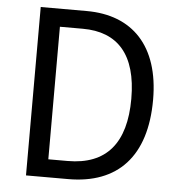

<svg xmlns="http://www.w3.org/2000/svg" viewBox="-52 -763 755 811"><g transform="rotate(5 326.0 -357.0)"><path d="M595 -365C595 -593 477 -714 283 -714H88V0H267C476 0 595 -124 595 -365ZM503 -361C503 -173 422 -76 258 -76H176V-638H273C421 -638 503 -549 503 -361Z"/></g></svg>

Font: Noto Sans Bengali UI SemiCondensed
Style: Regular
Weight: 400
Width: 4
Designer: Jelle Bosma - Monotype Design Team
Foundry: Monotype Imaging Inc.
Version: Version 2.003